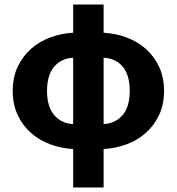

<svg xmlns="http://www.w3.org/2000/svg" viewBox="-20 -648 778 845"><path d="M187 -248Q187 -179 218 -142Q249 -105 302 -102V-394Q249 -391 218 -354Q187 -317 187 -248ZM551 -248Q551 -317 520.5 -354Q490 -391 436 -394V-102Q489 -105 520 -142Q551 -179 551 -248ZM302 177V8Q250 5 202 -12.5Q154 -30 117 -62.5Q80 -95 58 -141.5Q36 -188 36 -248Q36 -308 58 -354.5Q80 -401 117 -433.5Q154 -466 202 -483.5Q250 -501 302 -504V-628H436V-504Q488 -501 536 -483.5Q584 -466 621 -433.5Q658 -401 680 -354.5Q702 -308 702 -248Q702 -188 680 -141.5Q658 -95 621 -62.5Q584 -30 536 -12.5Q488 5 436 8V177Z"/></svg>

Font: Font
Style: ¶
Weight: 700
Designer: Paul D. Hunt
Foundry: Adobe Systems Incorporated
Version: Version 3.000